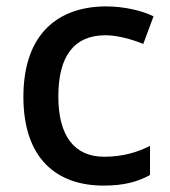

<svg xmlns="http://www.w3.org/2000/svg" viewBox="-20 -569 531 599"><path d="M303 10C367 10 410 -2 448 -23V-114C409 -94 363 -80 305 -80C212 -80 162 -145 162 -268C162 -394 211 -459 309 -459C347 -459 392 -446 427 -432L459 -518C423 -536 367 -549 311 -549C163 -549 53 -465 53 -267C53 -75 156 10 303 10Z"/></svg>

Font: Noto Sans Canadian Aboriginal Medium
Style: Regular
Weight: 500
Designer: Monotype Design Team, Typotheque's Kevin King
Foundry: Monotype Imaging Inc.
Version: Version 2.004